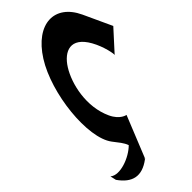

<svg xmlns="http://www.w3.org/2000/svg" viewBox="-415 -888 1275 1276"><g transform="rotate(20 222.0 -250.0)"><path d="M346.9 -158.4C186.3 -158.4 43.1 -270.6 -18 -364.9C-78.6 -458.4 -72.8 -559 79.9 -570.6C161.6 -576.9 246.7 -554 246.6 -548L171.7 -727C171.7 -727 105.6 -727.9 -46.6 -727.9C-245.5 -727.9 -319.6 -564.7 -190.3 -363.2C-62.9 -164.6 264.5 33 424.1 -1.1C470.7 -11.1 503.8 -21.5 539.1 -17.9C567.5 59.1 557.9 190.5 495.9 219L537.8 228C646.9 208.7 696.8 147.2 672.4 33C669.4 30.1 666.5 27.4 663.6 24.7C669.8 28.5 673.7 31.4 675 32.5L456.6 -201.7C456.6 -201.7 428.5 -158.4 346.9 -158.4ZM675 32.5C675.3 32.8 675.4 32.9 675.4 33Z"/></g></svg>

Font: Hussar
Style: BdOpOblSeven
Weight: 700
Foundry: Cannot Into Space Fonts
Version: Version 2.00